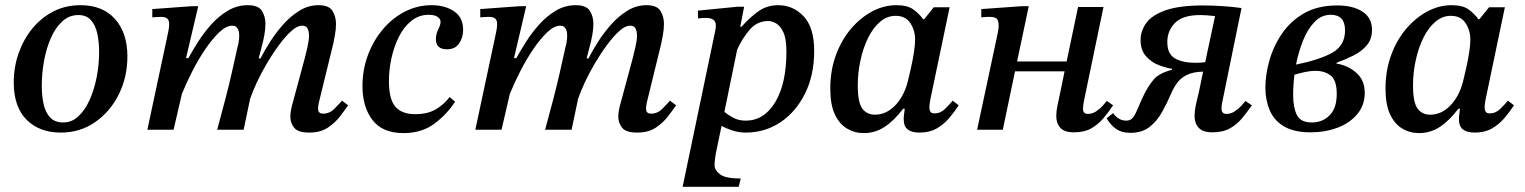

<svg xmlns="http://www.w3.org/2000/svg" viewBox="-20 -500 5879 740"><path d="M214 11Q132 11 82.5 -38.5Q33 -88 33 -182Q33 -242 52 -295.5Q71 -349 105 -390.5Q139 -432 186 -456Q233 -480 290 -480Q376 -480 423.5 -426.5Q471 -373 471 -283Q471 -203 438 -136.5Q405 -70 347 -29.5Q289 11 214 11ZM224 -28Q257 -28 282.5 -52Q308 -76 325.5 -115Q343 -154 352.5 -202Q362 -250 362 -299Q362 -338 355 -370.5Q348 -403 330.5 -422.5Q313 -442 282 -442Q247 -442 220.5 -418Q194 -394 176.5 -354.5Q159 -315 150 -266.5Q141 -218 141 -169Q141 -131 148 -99Q155 -67 173 -47.5Q191 -28 224 -28Z M1172 11Q1128 11 1113.5 -8Q1099 -27 1099 -49Q1099 -61 1101 -72.5Q1103 -84 1104 -88L1155 -277Q1160 -296 1165.5 -321Q1171 -346 1171 -363Q1171 -379 1165.5 -390Q1160 -401 1144 -401Q1126 -401 1103.5 -381Q1081 -361 1056.5 -328Q1032 -295 1009.5 -257Q987 -219 970 -182.5Q953 -146 944 -119L919 0H817Q835 -66 848.5 -118Q862 -170 873 -218Q884 -266 896 -321Q897 -322 899.5 -336Q902 -350 902 -363Q902 -379 896 -390Q890 -401 875 -401Q852 -401 825.5 -376Q799 -351 772 -311.5Q745 -272 721.5 -226Q698 -180 681 -138L649 0H548L628 -375Q628 -375 630 -386Q632 -397 632 -408Q632 -421 625 -428Q618 -435 599 -435Q590 -435 578.5 -434Q567 -433 567 -433V-465L717 -476H744L697 -276H706Q721 -303 743 -338Q765 -373 794 -405.5Q823 -438 858.5 -459Q894 -480 935 -480Q976 -480 989.5 -458Q1003 -436 1003 -409Q1003 -388 999 -366Q995 -344 994 -341L977 -275H984Q1001 -308 1024 -343.5Q1047 -379 1075.5 -410Q1104 -441 1137 -460.5Q1170 -480 1208 -480Q1248 -480 1261.5 -458Q1275 -436 1275 -408Q1275 -388 1271 -365.5Q1267 -343 1265 -334L1209 -105Q1209 -105 1207.5 -97Q1206 -89 1206 -81Q1206 -62 1225 -62Q1250 -62 1268 -80Q1286 -98 1298 -112L1322 -94Q1311 -79 1292.5 -54Q1274 -29 1245 -9Q1216 11 1172 11Z M1535 13Q1454 13 1415.5 -37.5Q1377 -88 1377 -168Q1377 -231 1398 -287.5Q1419 -344 1456 -387.5Q1493 -431 1541 -455.5Q1589 -480 1644 -480Q1695 -480 1730 -456.5Q1765 -433 1765 -385Q1765 -355 1749.5 -332.5Q1734 -310 1703 -310Q1660 -310 1660 -349Q1660 -369 1669 -386.5Q1678 -404 1678 -416Q1678 -427 1666.5 -435Q1655 -443 1632 -443Q1595 -443 1566 -420Q1537 -397 1518 -359.5Q1499 -322 1489 -277Q1479 -232 1479 -188Q1479 -117 1504 -88.5Q1529 -60 1580 -60Q1628 -60 1659.5 -78.5Q1691 -97 1713 -126L1734 -108Q1703 -60 1654.5 -23.5Q1606 13 1535 13Z M2436 11Q2392 11 2377.5 -8Q2363 -27 2363 -49Q2363 -61 2365 -72.5Q2367 -84 2368 -88L2419 -277Q2424 -296 2429.5 -321Q2435 -346 2435 -363Q2435 -379 2429.5 -390Q2424 -401 2408 -401Q2390 -401 2367.5 -381Q2345 -361 2320.5 -328Q2296 -295 2273.5 -257Q2251 -219 2234 -182.5Q2217 -146 2208 -119L2183 0H2081Q2099 -66 2112.5 -118Q2126 -170 2137 -218Q2148 -266 2160 -321Q2161 -322 2163.5 -336Q2166 -350 2166 -363Q2166 -379 2160 -390Q2154 -401 2139 -401Q2116 -401 2089.5 -376Q2063 -351 2036 -311.5Q2009 -272 1985.5 -226Q1962 -180 1945 -138L1913 0H1812L1892 -375Q1892 -375 1894 -386Q1896 -397 1896 -408Q1896 -421 1889 -428Q1882 -435 1863 -435Q1854 -435 1842.5 -434Q1831 -433 1831 -433V-465L1981 -476H2008L1961 -276H1970Q1985 -303 2007 -338Q2029 -373 2058 -405.5Q2087 -438 2122.5 -459Q2158 -480 2199 -480Q2240 -480 2253.5 -458Q2267 -436 2267 -409Q2267 -388 2263 -366Q2259 -344 2258 -341L2241 -275H2248Q2265 -308 2288 -343.5Q2311 -379 2339.5 -410Q2368 -441 2401 -460.5Q2434 -480 2472 -480Q2512 -480 2525.5 -458Q2539 -436 2539 -408Q2539 -388 2535 -365.5Q2531 -343 2529 -334L2473 -105Q2473 -105 2471.5 -97Q2470 -89 2470 -81Q2470 -62 2489 -62Q2514 -62 2532 -80Q2550 -98 2562 -112L2586 -94Q2575 -79 2556.5 -54Q2538 -29 2509 -9Q2480 11 2436 11Z M2854 11Q2827 11 2801.5 2.5Q2776 -6 2761 -15L2738 96Q2737 104 2735.5 116Q2734 128 2734 137Q2734 155 2754.5 171.5Q2775 188 2835 188L2827 220H2611L2737 -383Q2738 -388 2738.5 -392.5Q2739 -397 2739 -402Q2739 -431 2701 -431Q2691 -431 2680.5 -430Q2670 -429 2670 -429V-459L2821 -474H2848L2833 -397H2838Q2874 -437 2906 -458.5Q2938 -480 2979 -480Q3037 -480 3077.5 -437Q3118 -394 3118 -304Q3118 -210 3082.5 -139Q3047 -68 2987.5 -28.5Q2928 11 2854 11ZM2772 -69Q2786 -57 2806.5 -46Q2827 -35 2854 -35Q2925 -35 2968 -106.5Q3011 -178 3011 -302Q3011 -351 2999 -376Q2987 -401 2971 -410Q2955 -419 2941 -419Q2898 -419 2869 -385Q2840 -351 2821 -308Z M3309 13Q3274 13 3244.5 -4.5Q3215 -22 3197.5 -59.5Q3180 -97 3180 -159Q3180 -227 3201 -285.5Q3222 -344 3258.5 -387.5Q3295 -431 3340.5 -455.5Q3386 -480 3435 -480Q3477 -480 3499.5 -464Q3522 -448 3538 -426H3542L3579 -472H3640L3567 -123Q3567 -123 3564.5 -110Q3562 -97 3562 -86Q3562 -76 3566 -69.5Q3570 -63 3582 -63Q3605 -63 3623 -81Q3641 -99 3652 -112L3675 -94Q3658 -68 3637.5 -44Q3617 -20 3589.5 -4.5Q3562 11 3524 11Q3494 11 3478.5 -1Q3463 -13 3463 -41Q3463 -50 3464.5 -60Q3466 -70 3467 -81H3461Q3426 -35 3389.5 -11Q3353 13 3309 13ZM3352 -58Q3395 -58 3429 -92.5Q3463 -127 3478 -183Q3483 -203 3490 -233.5Q3497 -264 3502 -295Q3507 -326 3507 -347Q3507 -383 3488.5 -411Q3470 -439 3432 -439Q3399 -439 3372 -416Q3345 -393 3326 -354.5Q3307 -316 3296.5 -268Q3286 -220 3286 -171Q3286 -105 3303.5 -81.5Q3321 -58 3352 -58Z M4119 10Q4082 10 4066.5 -7.5Q4051 -25 4051 -53Q4051 -71 4055.5 -92Q4060 -113 4066 -142L4083 -225H3892L3845 0H3746L3826 -375Q3828 -384 3828.5 -391Q3829 -398 3829 -400Q3829 -418 3823 -426.5Q3817 -435 3792 -435Q3785 -435 3778 -434.5Q3771 -434 3762 -433V-465L3916 -476H3945L3900 -263H4091L4135 -473H4233L4160 -122Q4157 -109 4155.5 -98Q4154 -87 4154 -81Q4154 -61 4173 -61Q4190 -61 4205 -71Q4220 -81 4230.5 -93Q4241 -105 4246 -111L4270 -94Q4252 -67 4232 -43.5Q4212 -20 4185.5 -5Q4159 10 4119 10Z M4336 12Q4304 12 4282.5 -2.5Q4261 -17 4245 -44L4270 -64Q4279 -51 4292 -43Q4305 -35 4321 -35Q4338 -35 4347.5 -48Q4357 -61 4366 -83.5Q4375 -106 4390 -137Q4406 -169 4426.5 -193.5Q4447 -218 4497 -231V-235Q4476 -238 4447.5 -248.5Q4419 -259 4397.5 -282.5Q4376 -306 4376 -346Q4376 -381 4398 -411.5Q4420 -442 4473 -460.5Q4526 -479 4617 -479Q4649 -479 4690.5 -476.5Q4732 -474 4765 -469L4694 -122Q4691 -110 4689.5 -100Q4688 -90 4688 -81Q4688 -61 4707 -61Q4724 -61 4739 -71Q4754 -81 4765 -93Q4776 -105 4780 -111L4805 -94Q4786 -67 4766.5 -43.5Q4747 -20 4720 -5Q4693 10 4653 10Q4616 10 4600 -7.5Q4584 -25 4584 -53Q4584 -70 4588 -90Q4592 -110 4600 -142L4617 -224Q4578 -223 4554 -211Q4530 -199 4516.5 -180Q4503 -161 4494 -140Q4479 -105 4459.5 -69.5Q4440 -34 4411 -11Q4382 12 4336 12ZM4625 -260 4663 -438Q4647 -440 4631.5 -441Q4616 -442 4606 -442Q4539 -442 4509 -412Q4479 -382 4479 -338Q4479 -292 4508.5 -275Q4538 -258 4587 -258Q4591 -258 4603.5 -258.5Q4616 -259 4625 -260Z M5031 10Q4967 10 4928.5 -13Q4890 -36 4873.5 -75.5Q4857 -115 4857 -162Q4857 -212 4872.5 -267Q4888 -322 4921 -370.5Q4954 -419 5006.5 -449Q5059 -479 5134 -479Q5195 -479 5231.5 -455Q5268 -431 5268 -385Q5268 -349 5247.5 -325Q5227 -301 5195.5 -285.5Q5164 -270 5131 -258V-255Q5175 -248 5207.5 -219.5Q5240 -191 5240 -142Q5240 -95 5211.5 -60.5Q5183 -26 5135.5 -8Q5088 10 5031 10ZM5036 -28Q5077 -28 5104.5 -55.5Q5132 -83 5132 -138Q5132 -191 5108.5 -209Q5085 -227 5050 -227Q5031 -227 5010 -222.5Q4989 -218 4969 -212Q4964 -171 4964 -133Q4964 -87 4978 -57.5Q4992 -28 5036 -28ZM4975 -251Q5068 -270 5116 -297.5Q5164 -325 5164 -383Q5164 -443 5109 -443Q5073 -443 5046.5 -415.5Q5020 -388 5002.5 -344.5Q4985 -301 4975 -251Z M5449 13Q5414 13 5384.5 -4.5Q5355 -22 5337.5 -59.5Q5320 -97 5320 -159Q5320 -227 5341 -285.5Q5362 -344 5398.5 -387.5Q5435 -431 5480.5 -455.5Q5526 -480 5575 -480Q5617 -480 5639.5 -464Q5662 -448 5678 -426H5682L5719 -472H5780L5707 -123Q5707 -123 5704.5 -110Q5702 -97 5702 -86Q5702 -76 5706 -69.5Q5710 -63 5722 -63Q5745 -63 5763 -81Q5781 -99 5792 -112L5815 -94Q5798 -68 5777.5 -44Q5757 -20 5729.5 -4.5Q5702 11 5664 11Q5634 11 5618.5 -1Q5603 -13 5603 -41Q5603 -50 5604.5 -60Q5606 -70 5607 -81H5601Q5566 -35 5529.5 -11Q5493 13 5449 13ZM5492 -58Q5535 -58 5569 -92.5Q5603 -127 5618 -183Q5623 -203 5630 -233.5Q5637 -264 5642 -295Q5647 -326 5647 -347Q5647 -383 5628.5 -411Q5610 -439 5572 -439Q5539 -439 5512 -416Q5485 -393 5466 -354.5Q5447 -316 5436.5 -268Q5426 -220 5426 -171Q5426 -105 5443.5 -81.5Q5461 -58 5492 -58Z"/></svg>

Font: STIX Two Text Medium
Style: Italic
Weight: 500
Italic angle: -12°
Designer: Ross Mills, John Hudson & Paul Hanslow, Tiro Typeworks Ltd; with prior portions MicroPress Inc. and Coen Hoffman, Elsevi
Foundry: Tiro Typeworks Ltd
Version: Version 2.13 b171